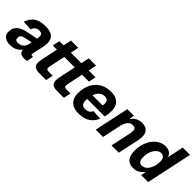

<svg xmlns="http://www.w3.org/2000/svg" viewBox="177 -1744 2791 2791"><g transform="rotate(45 1572.5 -349.0)"><path d="M381 -244 242.2 -214.4Q204 -206.8 185.6 -189.4Q167.2 -172 167.2 -139.2Q167.2 -115.4 180.2 -103.1Q193.2 -90.8 220.2 -90.8Q252.4 -90.8 279.2 -102.1Q306 -113.4 324.9 -137.5Q343.8 -161.6 351.6 -199.4Q354.6 -215.6 359.8 -240.4Q365 -265.2 370.2 -292.4Q375.4 -319.6 378.9 -342.9Q382.4 -366.2 382.4 -379.2Q382.4 -408.4 368.5 -423.8Q354.6 -439.2 318.4 -439.2Q277.6 -439.2 253.7 -420.5Q229.8 -401.8 216.4 -362.2L67.2 -368.6Q97.2 -460 160.4 -504Q223.6 -548 340.8 -548Q438.6 -548 485.8 -508.1Q533 -468.2 533 -390.8Q533 -370.6 528.1 -340.5Q523.2 -310.4 516.1 -276.7Q509 -243 501.4 -211.5Q493.8 -180 488.9 -156.4Q484 -132.8 484 -123.6Q484 -111.8 490.4 -107.3Q496.8 -102.8 508.8 -102.8H524.4L502.8 0Q494.8 2.2 478.7 3.9Q462.6 5.6 447.2 5.6Q397.8 5.6 372.9 -14.4Q348 -34.4 348 -69.4Q348 -80.4 349.9 -91.9Q351.8 -103.4 355.8 -116L365.2 -108Q348.2 -72.2 320.1 -45.2Q292 -18.2 252.9 -3.1Q213.8 12 163.6 12Q92 12 51.8 -19.4Q11.6 -50.8 11.6 -109.6Q11.6 -189.4 62.6 -234.5Q113.6 -279.6 210.8 -299.2L401.2 -337.4Z M756.8 0Q689.4 0 661 -23.8Q632.6 -47.6 632.6 -95.6Q632.6 -125.8 639.6 -161.3Q646.6 -196.8 654.6 -234.4L746 -661.8H896L803.8 -228.8Q798.6 -204.8 794.4 -182.8Q790.2 -160.8 790.2 -145.6Q790.2 -128.4 801.3 -120.1Q812.4 -111.8 835.2 -111.8H919.6L895.8 0ZM608.8 -424.2 632.6 -536H1010L986.2 -424.2ZM1122.6 0Q1055.2 0 1026.8 -23.8Q998.4 -47.6 998.4 -95.6Q998.4 -125.8 1005.4 -161.3Q1012.4 -196.8 1020.4 -234.4L1111.8 -661.8H1261.8L1169.6 -228.8Q1164.4 -204.8 1160.2 -182.8Q1156 -160.8 1156 -145.6Q1156 -128.4 1167.1 -120.1Q1178.2 -111.8 1201 -111.8H1285.4L1261.6 0ZM974.6 -424.2 998.4 -536H1375.8L1352 -424.2Z M1569.4 12Q1465 12 1411 -42.2Q1357 -96.4 1357 -186.8Q1357 -264.8 1378.6 -330.9Q1400.2 -397 1442.2 -445.6Q1484.2 -494.2 1545.2 -521.1Q1606.2 -548 1684.6 -548Q1751.2 -548 1796.3 -526.4Q1841.4 -504.8 1864.8 -461.3Q1888.2 -417.8 1888.2 -352.8Q1888.2 -319.4 1883.6 -286.5Q1879 -253.6 1871 -227.6H1489.6L1509.2 -319.6H1737.4Q1739.4 -328 1740.4 -338.4Q1741.4 -348.8 1741.4 -362.8Q1741.4 -400.2 1721.5 -418.5Q1701.6 -436.8 1667.2 -436.8Q1630.4 -436.8 1601.2 -419.6Q1572 -402.4 1552.1 -370.4Q1532.2 -338.4 1521.6 -293.9Q1511 -249.4 1511 -195.2Q1511 -146.2 1532.4 -123.9Q1553.8 -101.6 1594.2 -101.6Q1632.4 -101.6 1660.8 -117.6Q1689.2 -133.6 1700.2 -167.2L1849.2 -158.4Q1816.2 -77.8 1748.1 -32.9Q1680 12 1569.4 12Z M1916 0 2030.2 -536H2165.4L2138.2 -378.8L2120.6 -383.6Q2141.2 -443.8 2172.4 -479.7Q2203.6 -515.6 2242.6 -531.8Q2281.6 -548 2324.4 -548Q2395.2 -548 2431.7 -511.2Q2468.2 -474.4 2468.2 -410.4Q2468.2 -380.6 2462.2 -345.2Q2456.2 -309.8 2450.6 -284.4L2389.8 0H2239.8L2303 -293.6Q2307.6 -312.4 2310.7 -332.6Q2313.8 -352.8 2313.8 -372.4Q2313.8 -400.2 2298.3 -414.6Q2282.8 -429 2250.6 -429Q2221.6 -429 2197.4 -413.3Q2173.2 -397.6 2155.8 -367.7Q2138.4 -337.8 2129.2 -294.8L2066 0Z M2689.8 12Q2608.8 12 2569.5 -40Q2530.2 -92 2530.2 -182Q2530.2 -258.4 2550.9 -324.8Q2571.6 -391.2 2609.5 -441.6Q2647.4 -492 2698.7 -520Q2750 -548 2811 -548Q2862 -548 2895.9 -524.2Q2929.8 -500.4 2941.6 -459.6L2994.6 -710H3144.6L2993.6 0H2851L2873.4 -122.4L2882.6 -109.6Q2851.6 -53.4 2804.3 -20.7Q2757 12 2689.8 12ZM2758.6 -103.4Q2790.6 -103.4 2817.7 -121Q2844.8 -138.6 2865 -170.3Q2885.2 -202 2896.8 -244.2Q2908.4 -286.4 2908.4 -335.6Q2908.4 -383.2 2887.6 -407.9Q2866.8 -432.6 2830.6 -432.6Q2800.2 -432.6 2773.8 -414.6Q2747.4 -396.6 2727.1 -365.5Q2706.8 -334.4 2695.8 -293.7Q2684.8 -253 2684.8 -207.2Q2684.8 -156.4 2702.6 -129.9Q2720.4 -103.4 2758.6 -103.4Z"/></g></svg>

Font: Geist
Style: Italic
Weight: 400
Italic angle: -12°
Designer: Basement.studio, Andrés Briganti, Mateo Zaragoza
Foundry: Basement.studio, Vercel, Andrés Briganti, Guido Ferreyra, Mateo Zaragoza
Version: Version 1.500